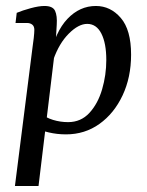

<svg xmlns="http://www.w3.org/2000/svg" viewBox="-20 -443 492 643"><path d="M201 7Q171 7 143.5 0.5Q116 -6 93 -16L113 -65Q133 -49 157.5 -41.5Q182 -34 208 -34Q251 -34 279.5 -65Q308 -96 322 -144Q336 -192 336 -242Q336 -298 319.5 -330.5Q303 -363 272 -363Q243 -363 210.5 -330.5Q178 -298 159 -244L147 -251Q165 -337 206 -380Q247 -423 301 -423Q350 -423 384.5 -383Q419 -343 419 -260Q419 -184 390.5 -123.5Q362 -63 313 -28Q264 7 201 7ZM30 180 89 -285Q91 -297 93 -315.5Q95 -334 95 -343Q95 -355 88 -360.5Q81 -366 71 -366H32L36 -400Q55 -408 82.5 -415.5Q110 -423 129 -423Q157 -423 164.5 -406.5Q172 -390 170 -360L166 -292L109 180Z"/></svg>

Font: Yrsa
Style: Italic
Weight: 400
Italic angle: -7.10001°
Designer: Anna Giedrys (Yrsa+Rasa design), David Brezina (Yrsa art-direction, Rasa art-direction, design)
Foundry: Rosetta Type Foundry
Version: Version 2.004